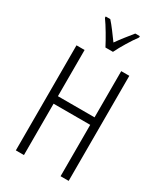

<svg xmlns="http://www.w3.org/2000/svg" viewBox="-230 -1038 970 1130"><g transform="rotate(30 255.0 -473.5)"><path d="M435 0H380V-349H131V0H76V-714H131V-400H380V-714H435ZM230 -788Q212 -823 186.5 -866Q161 -909 140 -938V-947H171Q190 -926 212.5 -896Q235 -866 256 -837Q278 -868 297 -892Q316 -916 341 -947H372V-938Q349 -907 323.5 -865Q298 -823 281 -788Z"/></g></svg>

Font: Noto Sans ExtraCondensed Light
Style: Regular
Weight: 300
Width: 2
Designer: Monotype Design Team
Foundry: Monotype Imaging Inc.
Version: Version 2.013; ttfautohint (v1.8.4.7-5d5b)